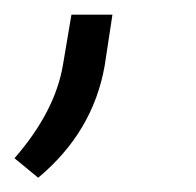

<svg xmlns="http://www.w3.org/2000/svg" viewBox="-61 -112 271 265"><path d="M-8.3 133.3 -41 106.4Q15.1 42 25.9 -22.5L37.6 -91.8H94.2L83.5 -21.5Q67.4 70.3 -8.3 133.3Z"/></svg>

Font: RobotoInd Light
Style: Italic
Weight: 300
Italic angle: -12°
Designer: Google
Version: Version 2.001151; 2014